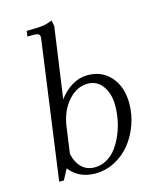

<svg xmlns="http://www.w3.org/2000/svg" viewBox="-113 -823 735 908"><g transform="rotate(-15 254.0 -369.5)"><path d="M64.9 0 155.8 -662.1Q158.2 -681.6 158.2 -683.1Q158.2 -693.4 151.4 -697.8Q144.5 -702.1 127 -702.1H97.2L101.1 -729Q154.8 -729 177.2 -731.7Q199.7 -734.4 227.1 -746.1L232.9 -717.8L184.1 -371.1Q210.9 -408.2 247.3 -430.2Q283.7 -452.1 324.2 -452.1Q395 -452.1 438 -402.3Q481 -352.5 481 -272Q481 -219.2 462.9 -168.7Q444.8 -118.2 413.6 -79.3Q382.3 -40.5 337.2 -16.8Q292 6.8 241.2 6.8Q160.2 6.8 115.2 -51.8L87.9 0ZM147.9 -113.8Q156.7 -71.8 181.6 -46.9Q206.5 -22 246.1 -22Q277.8 -22 305.9 -38.3Q334 -54.7 353.3 -81.3Q372.6 -107.9 386.7 -141.8Q400.9 -175.8 407.5 -211.2Q414.1 -246.6 414.1 -279.8Q414.1 -337.9 387 -375.5Q359.9 -413.1 314 -413.1Q261.7 -413.1 219.5 -366.5Q177.2 -319.8 166 -244.1Z"/></g></svg>

Font: Dihjauti
Style: Italic
Weight: 400
Italic angle: -9°
Designer: T. Christopher White
Version: Version 3.0.0